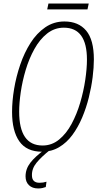

<svg xmlns="http://www.w3.org/2000/svg" viewBox="-20 -845 573 1082"><path d="M217 10Q130 10 89 -48.5Q48 -107 48 -214Q48 -275 59.5 -344Q71 -413 94 -480.5Q117 -548 152 -603Q187 -658 235 -691Q283 -724 343 -724Q422 -724 465.5 -672.5Q509 -621 509 -510Q509 -465 502 -409.5Q495 -354 480.5 -295.5Q466 -237 443 -182.5Q420 -128 388 -84.5Q356 -41 313 -15.5Q270 10 217 10ZM220 -25Q272 -25 313 -58.5Q354 -92 383.5 -147Q413 -202 432 -266.5Q451 -331 460.5 -395Q470 -459 470 -509Q470 -689 340 -689Q287 -689 245.5 -656Q204 -623 174 -569Q144 -515 125 -451.5Q106 -388 97 -326Q88 -264 88 -216Q88 -25 220 -25ZM246 -792 253 -825H480L473 -792ZM195 217Q162 217 143 198.5Q124 180 124 149Q124 107 151 72Q178 37 233 -3L262 0Q213 39 186 72Q159 105 160 143Q160 185 203 185Q213 185 223 183.5Q233 182 242 179L238 209Q230 212 219.5 214.5Q209 217 195 217Z"/></svg>

Font: Noto Sans Condensed ExtraLight
Style: Italic
Weight: 200
Width: 3
Italic angle: -12°
Designer: Monotype Design Team
Foundry: Monotype Imaging Inc.
Version: Version 2.013; ttfautohint (v1.8.4.7-5d5b)